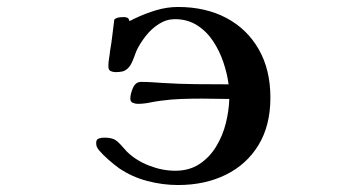

<svg xmlns="http://www.w3.org/2000/svg" viewBox="-20 -526 1040 551"><path d="M756 -246Q756 -166 722 -110Q688 -54 628 -24.5Q568 5 491 5Q447 5 403 -6.5Q359 -18 322 -43Q308 -53 291.5 -67.5Q275 -82 264 -95Q260 -100 258 -104.5Q256 -109 256 -116Q256 -126 263.5 -128.5Q271 -131 279 -131Q287 -131 294 -130Q301 -129 308 -126Q316 -122 327 -110Q338 -98 345 -90Q371 -65 408.5 -50.5Q446 -36 483 -36Q523 -36 552 -55Q581 -74 600 -105Q619 -136 628 -172Q637 -208 638 -242L559 -243Q530 -243 500.5 -242Q471 -241 442 -237Q426 -235 409 -231.5Q392 -228 375 -228Q368 -228 361 -231Q354 -234 354 -243Q354 -256 361.5 -273.5Q369 -291 385 -291Q401 -291 416 -290Q431 -289 446 -288Q493 -285 541 -284.5Q589 -284 636 -284Q632 -315 621 -347.5Q610 -380 591.5 -408Q573 -436 545.5 -453.5Q518 -471 482 -471Q458 -471 436.5 -457.5Q415 -444 398.5 -423Q382 -402 372 -381Q368 -371 362 -355Q356 -339 348 -331Q340 -323 331.5 -321Q323 -319 312 -319Q304 -319 297.5 -322Q291 -325 291 -336Q291 -347 293 -358.5Q295 -370 296 -381Q300 -403 302.5 -425.5Q305 -448 308 -470Q314 -475 321.5 -476Q329 -477 336 -477Q341 -477 345.5 -475Q350 -473 351 -466Q354 -466 359 -469Q364 -472 367 -473Q396 -487 427.5 -496.5Q459 -506 491 -506Q570 -506 629.5 -474.5Q689 -443 722.5 -384.5Q756 -326 756 -246Z"/></svg>

Font: Kaisei HarunoUmi
Style: Bold
Weight: 700
Designer: Font-Kai, 金井和夫
Foundry: KAZUO KANAI
Version: Version 5.003